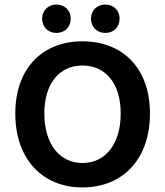

<svg xmlns="http://www.w3.org/2000/svg" viewBox="-20 -820 733 852"><path d="M167 -737.3C167 -700.2 193.4 -673.8 230.5 -673.8C267.6 -673.8 293.9 -700.2 293.9 -737.3C293.9 -773.4 267.6 -799.8 230.5 -799.8C193.4 -799.8 167 -773.4 167 -737.3ZM383.8 -737.3C383.8 -700.2 410.2 -673.8 447.3 -673.8C484.4 -673.8 510.7 -700.2 510.7 -737.3C510.7 -773.4 484.4 -799.8 447.3 -799.8C410.2 -799.8 383.8 -773.4 383.8 -737.3ZM47.9 -316.4C47.9 -112.3 169.9 11.7 345.7 11.7C523.4 11.7 645.5 -112.3 645.5 -316.4C645.5 -518.6 523.4 -636.7 345.7 -636.7C169.9 -636.7 47.9 -518.6 47.9 -316.4ZM515.6 -316.4C515.6 -182.6 449.2 -96.7 345.7 -96.7C243.2 -96.7 176.8 -182.6 176.8 -316.4C176.8 -449.2 243.2 -529.3 345.7 -529.3C449.2 -529.3 515.6 -449.2 515.6 -316.4Z"/></svg>

Font: Ed Sans Neue SemiBold
Style: Regular
Weight: 600
Designer: Stephen Hutchings
Version: Version 1.004;PS 001.004;hotconv 1.0.88;makeotf.lib2.5.64775